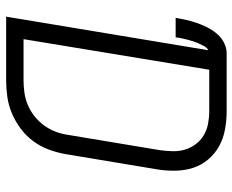

<svg xmlns="http://www.w3.org/2000/svg" viewBox="-88 -688 775 640"><g transform="rotate(90 300.0 -367.5)"><path d="M35 0 147 -674Q138 -669 133 -659.5Q128 -650 124 -641Q120 -632 117 -622.5Q114 -613 111.5 -603.5Q109 -594 107 -584.5Q105 -575 104 -565H39Q42 -583 46 -600.5Q50 -618 56 -635.5Q62 -653 70.5 -670Q79 -687 91.5 -702Q104 -717 121.5 -726Q139 -735 157 -735H350Q381 -735 411 -729.5Q441 -724 466.5 -710Q492 -696 511 -673.5Q530 -651 539 -623Q548 -595 548.5 -564Q549 -533 544 -503L493 -197Q488 -169 478 -142Q468 -115 450.5 -91Q433 -67 409 -49Q385 -31 358 -19.5Q331 -8 303 -4Q275 0 248 0ZM110 -58H248Q268 -58 289 -61Q310 -64 330 -72.5Q350 -81 367.5 -95Q385 -109 398 -127Q411 -145 418.5 -165Q426 -185 429 -206L480 -512Q483 -533 483.5 -555Q484 -577 478 -596.5Q472 -616 460 -632Q448 -648 430.5 -658.5Q413 -669 392 -673Q371 -677 350 -677H212Z"/></g></svg>

Font: Iosevka Curly LtExObl
Style: Regular
Weight: 300
Width: 7
Italic angle: -9°
Monospace: yes
Designer: Belleve Invis
Foundry: Belleve Invis
Version: Version 11.1.0; ttfautohint (v1.8.3)